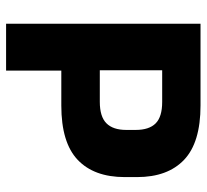

<svg xmlns="http://www.w3.org/2000/svg" viewBox="-44 -635 679 631"><g transform="rotate(90 295.5 -319.5)"><path d="M163 -181.5V-308H314.5Q363.5 -308 385.2 -329.8Q407 -351.5 407 -395V-426Q407 -470 385.5 -491.5Q364 -513 315 -513H162.5V-639H326.5Q448.5 -639 505.2 -585Q562 -531 562 -430.5V-390Q562 -289 505.2 -235.2Q448.5 -181.5 327 -181.5ZM58 0V-639H211V-272.5L212 -201.5V0Z"/></g></svg>

Font: Anek Gurmukhi
Style: Bold
Weight: 700
Designer: Sarang Kulkarni (Gurmukhi), Yesha Goshar (Latin)
Foundry: Ek Type
Version: Version 1.003